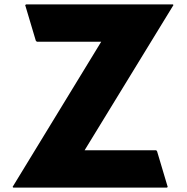

<svg xmlns="http://www.w3.org/2000/svg" viewBox="-20 -842 845 869"><path d="M763 -822H98L94 -819L142 -658L147 -653H438L37 4L40 7H736L739 4L691 -157L687 -162H363L765 -819Z"/></svg>

Font: Hussar Woodtype
Style: Bd
Weight: 900
Foundry: Cannot Into Space Fonts
Version: Version 1.07